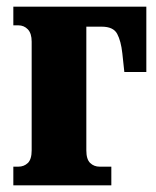

<svg xmlns="http://www.w3.org/2000/svg" viewBox="-20 -556 469 576"><path d="M20 0V-56H35Q52 -56 63.5 -67Q75 -78 75 -105V-431Q75 -456 63.5 -468Q52 -480 35 -480H20V-536H419V-340H353L347 -396Q343 -433 331.5 -454.5Q320 -476 285 -476H239V-105Q239 -78 250.5 -67Q262 -56 279 -56H314V0Z"/></svg>

Font: Noto Serif ExtraCondensed Black
Style: Regular
Weight: 900
Width: 2
Designer: Monotype Design Team
Foundry: Monotype Imaging Inc.
Version: Version 2.015; ttfautohint (v1.8.4.7-5d5b)